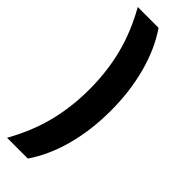

<svg xmlns="http://www.w3.org/2000/svg" viewBox="-307 -760 972 972"><g transform="rotate(45 179.0 -274.0)"><path d="M10 194Q73 83 102.5 -31.5Q132 -146 132 -274Q132 -402 102.5 -516.5Q73 -631 10 -742H159Q220 -653 252.5 -532.5Q285 -412 285 -274Q285 -136 253 -16.5Q221 103 159 194Z"/></g></svg>

Font: mBank
Style: Bold
Weight: 700
Designer: Julieta Ulanovsky
Foundry: Julieta Ulanovsky
Version: Version 7.200